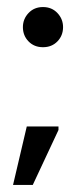

<svg xmlns="http://www.w3.org/2000/svg" viewBox="-20 -458 234 545"><path d="M102 -324Q77 -324 61 -340.5Q45 -357 45 -381Q45 -404 61 -421Q77 -438 102 -438Q127 -438 143 -421Q159 -404 159 -381Q159 -357 143 -340.5Q127 -324 102 -324ZM73 67H17L56 -99H146V-89Z"/></svg>

Font: Phudu Light
Style: Regular
Weight: 400
Version: Version 1.005;gftools[0.9.23]